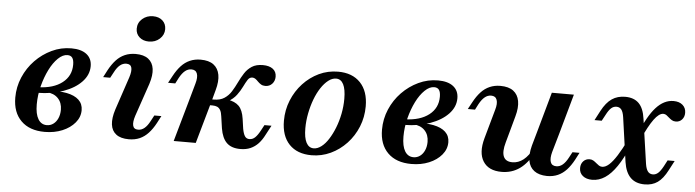

<svg xmlns="http://www.w3.org/2000/svg" viewBox="-43 -801 3571 986"><g transform="rotate(5 1742.5 -308.5)"><path d="M208.1 11.3Q129.8 11.3 86.3 -31.9Q42.7 -75 42.7 -151.6Q42.7 -206.5 64.1 -256.5Q85.5 -306.5 122.6 -344.8Q159.7 -383.1 207.3 -405.6Q254.8 -428.2 308.1 -428.2Q358.9 -428.2 386.7 -406.5Q414.5 -384.7 414.5 -345.2Q414.5 -300.8 380.6 -264.9Q346.8 -229 287.9 -207.7Q229 -186.3 154 -185.5L155.6 -214.5Q233.9 -216.9 279 -252Q324.2 -287.1 324.2 -345.2Q324.2 -369.4 316.1 -380.6Q308.1 -391.9 291.1 -391.9Q266.9 -391.9 242.7 -368.5Q218.5 -345.2 199.2 -306.5Q179.8 -267.7 167.7 -220.6Q155.6 -173.4 155.6 -125.8Q155.6 -76.6 171.4 -50.4Q187.1 -24.2 216.1 -24.2Q234.7 -24.2 249.6 -35.1Q264.5 -46 273 -65.3Q281.5 -84.7 281.5 -108.9Q281.5 -145.2 260.1 -167.7Q238.7 -190.3 200.8 -192.7L204 -200Q262.1 -205.6 303.2 -197.6Q344.4 -189.5 366.1 -169Q387.9 -148.4 387.9 -116.1Q387.9 -80.6 363.7 -51.6Q339.5 -22.6 298.8 -5.6Q258.1 11.3 208.1 11.3Z M664.5 -111.3Q654 -79 658.5 -60.5Q662.9 -41.9 685.5 -41.9Q703.2 -41.9 718.1 -54.4Q733.1 -66.9 746 -91.9L762.1 -121.8H798.4L779 -84.7Q762.1 -53.2 742.3 -31.9Q722.6 -10.5 698 0.4Q673.4 11.3 641.9 11.3Q600 11.3 576.6 -6.5Q553.2 -24.2 549.2 -56.9Q545.2 -89.5 559.7 -134.7L616.9 -305.6Q627.4 -337.9 623 -356Q618.5 -374.2 596 -374.2Q578.2 -374.2 563.3 -362.1Q548.4 -350 535.5 -325L519.4 -295.2H483.1L502.4 -332.3Q519.4 -363.7 539.1 -385.1Q558.9 -406.5 583.9 -417.3Q608.9 -428.2 639.5 -428.2Q681.5 -428.2 704.8 -410.1Q728.2 -391.9 732.7 -359.3Q737.1 -326.6 722.6 -281.5ZM700.8 -497.6Q671 -497.6 652 -514.5Q633.1 -531.5 633.1 -558.1Q633.1 -588.7 656 -608.9Q679 -629 711.3 -629Q741.9 -629 760.5 -612.1Q779 -595.2 779 -567.7Q779 -538.7 756.5 -518.1Q733.9 -497.6 700.8 -497.6Z M1216.9 11.3Q1171 11.3 1146.4 -12.5Q1121.8 -36.3 1113.7 -86.3L1104.8 -147.6Q1102.4 -167.7 1096 -179Q1089.5 -190.3 1079.4 -194.8Q1069.4 -199.2 1054.8 -199.2H1023.4L1029.8 -229.8H1058.1Q1091.9 -229.8 1113.3 -244Q1134.7 -258.1 1148.8 -280.6Q1162.9 -303.2 1175 -328.6Q1187.1 -354 1201.6 -376.6Q1216.1 -399.2 1238.3 -413.7Q1260.5 -428.2 1295.2 -428.2Q1328.2 -428.2 1346.8 -414.1Q1365.3 -400 1365.3 -374.2Q1365.3 -352.4 1351.6 -337.5Q1337.9 -322.6 1316.1 -322.6Q1303.2 -322.6 1294 -328.2Q1284.7 -333.9 1277.4 -341.5Q1270.2 -349.2 1262.9 -354.4Q1255.6 -359.7 1246.8 -359.7Q1232.3 -359.7 1223 -345.2Q1213.7 -330.6 1203.2 -308.9Q1192.7 -287.1 1176.2 -264.9Q1159.7 -242.7 1130.6 -226.6L1128.2 -236.3Q1168.5 -229.8 1188.7 -209.3Q1208.9 -188.7 1215.3 -144.4L1222.6 -93.5Q1227.4 -67.7 1235.5 -55.6Q1243.5 -43.5 1258.9 -43.5Q1275 -43.5 1287.9 -55.6Q1300.8 -67.7 1314.5 -93.5L1329.8 -121.8H1366.1L1340.3 -73.4Q1326.6 -46 1309.3 -27.4Q1291.9 -8.9 1269.4 1.2Q1246.8 11.3 1216.9 11.3ZM931.5 -208.1 958.1 -303.2Q967.7 -336.3 960.9 -355.2Q954 -374.2 931.5 -374.2Q913.7 -374.2 898.8 -362.1Q883.9 -350 870.2 -325L854.8 -295.2H817.7L837.9 -332.3Q854.8 -363.7 874.6 -385.1Q894.4 -406.5 919.4 -417.3Q944.4 -428.2 974.2 -428.2Q1016.9 -428.2 1041.1 -410.1Q1065.3 -391.9 1071.4 -358.5Q1077.4 -325 1064.5 -279L1045.2 -208.1ZM872.6 0 931.5 -208.1H1045.2L986.3 0Z M1583.9 11.3Q1509.7 11.3 1468.5 -31.9Q1427.4 -75 1427.4 -153.2Q1427.4 -208.9 1447.6 -258.5Q1467.7 -308.1 1503.2 -346.4Q1538.7 -384.7 1584.7 -406.5Q1630.6 -428.2 1683.1 -428.2Q1756.5 -428.2 1798 -384.7Q1839.5 -341.1 1839.5 -262.9Q1839.5 -207.3 1819.4 -157.7Q1799.2 -108.1 1763.7 -70.2Q1728.2 -32.3 1681.9 -10.5Q1635.5 11.3 1583.9 11.3ZM1591.9 -25Q1611.3 -25 1631 -39.9Q1650.8 -54.8 1667.7 -81.5Q1684.7 -108.1 1698 -141.9Q1711.3 -175.8 1719 -214.5Q1726.6 -253.2 1726.6 -291.9Q1726.6 -341.1 1713.7 -366.5Q1700.8 -391.9 1675.8 -391.9Q1655.6 -391.9 1635.9 -376.6Q1616.1 -361.3 1598.8 -335.1Q1581.5 -308.9 1568.5 -274.6Q1555.6 -240.3 1548 -201.6Q1540.3 -162.9 1540.3 -124.2Q1540.3 -75 1553.6 -50Q1566.9 -25 1591.9 -25Z M2098.4 11.3Q2020.2 11.3 1976.6 -31.9Q1933.1 -75 1933.1 -151.6Q1933.1 -206.5 1954.4 -256.5Q1975.8 -306.5 2012.9 -344.8Q2050 -383.1 2097.6 -405.6Q2145.2 -428.2 2198.4 -428.2Q2249.2 -428.2 2277 -406.5Q2304.8 -384.7 2304.8 -345.2Q2304.8 -300.8 2271 -264.9Q2237.1 -229 2178.2 -207.7Q2119.4 -186.3 2044.4 -185.5L2046 -214.5Q2124.2 -216.9 2169.4 -252Q2214.5 -287.1 2214.5 -345.2Q2214.5 -369.4 2206.5 -380.6Q2198.4 -391.9 2181.5 -391.9Q2157.3 -391.9 2133.1 -368.5Q2108.9 -345.2 2089.5 -306.5Q2070.2 -267.7 2058.1 -220.6Q2046 -173.4 2046 -125.8Q2046 -76.6 2061.7 -50.4Q2077.4 -24.2 2106.5 -24.2Q2125 -24.2 2139.9 -35.1Q2154.8 -46 2163.3 -65.3Q2171.8 -84.7 2171.8 -108.9Q2171.8 -145.2 2150.4 -167.7Q2129 -190.3 2091.1 -192.7L2094.4 -200Q2152.4 -205.6 2193.5 -197.6Q2234.7 -189.5 2256.5 -169Q2278.2 -148.4 2278.2 -116.1Q2278.2 -80.6 2254 -51.6Q2229.8 -22.6 2189.1 -5.6Q2148.4 11.3 2098.4 11.3Z M2590.3 -208.1 2571.8 -141.1Q2558.1 -92.7 2569 -67.7Q2579.8 -42.7 2614.5 -42.7Q2645.2 -42.7 2671.4 -63.3Q2697.6 -83.9 2719.4 -126.6L2727.4 -105.6Q2697.6 -46.8 2656.9 -17.7Q2616.1 11.3 2563.7 11.3Q2496 11.3 2468.1 -33.1Q2440.3 -77.4 2461.3 -153.2L2476.6 -208.1ZM2476.6 -208.1 2503.2 -303.2Q2512.9 -336.3 2506 -355.2Q2499.2 -374.2 2476.6 -374.2Q2458.9 -374.2 2444 -362.1Q2429 -350 2415.3 -325L2400 -295.2H2362.9L2383.1 -332.3Q2400 -363.7 2419.8 -385.1Q2439.5 -406.5 2464.5 -417.3Q2489.5 -428.2 2519.4 -428.2Q2562.1 -428.2 2586.3 -410.1Q2610.5 -391.9 2616.5 -358.5Q2622.6 -325 2609.7 -279L2590.3 -208.1ZM2727.4 -208.1 2785.5 -416.1H2899.2L2841.1 -208.1ZM2813.7 -112.9Q2804.8 -79.8 2811.3 -60.9Q2817.7 -41.9 2841.1 -41.9Q2858.9 -41.9 2873.8 -54.4Q2888.7 -66.9 2901.6 -91.1L2917.7 -121H2954L2934.7 -83.9Q2917.7 -52.4 2898 -31Q2878.2 -9.7 2853.6 1.2Q2829 12.1 2797.6 12.1Q2755.6 11.3 2731.5 -6.9Q2707.3 -25 2701.2 -58.1Q2695.2 -91.1 2707.3 -137.1L2727.4 -208.1H2841.1Z M3300.8 11.3Q3254.8 11.3 3228.2 -14.9Q3201.6 -41.1 3193.5 -94.4L3161.3 -322.6Q3157.3 -350 3148 -361.7Q3138.7 -373.4 3122.6 -373.4Q3107.3 -373.4 3095.2 -362.5Q3083.1 -351.6 3070.2 -326.6L3053.2 -295.2H3016.1L3041.9 -344.4Q3065.3 -388.7 3094.4 -408.5Q3123.4 -428.2 3162.9 -428.2Q3208.1 -428.2 3233.5 -402.8Q3258.9 -377.4 3266.1 -323.4L3299.2 -94.4Q3303.2 -68.5 3312.5 -56Q3321.8 -43.5 3338.7 -43.5Q3353.2 -43.5 3365.3 -54Q3377.4 -64.5 3391.1 -89.5L3408.1 -121.8H3444.4L3418.5 -72.6Q3395.2 -27.4 3367.7 -8.1Q3340.3 11.3 3300.8 11.3ZM3030.6 11.3Q3000 11.3 2981.9 -3.6Q2963.7 -18.5 2963.7 -43.5Q2963.7 -65.3 2976.6 -79Q2989.5 -92.7 3008.9 -92.7Q3020.2 -92.7 3028.6 -87.5Q3037.1 -82.3 3044.4 -75.8Q3051.6 -69.4 3059.3 -64.5Q3066.9 -59.7 3075.8 -59.7Q3092.7 -59.7 3111.3 -76.2Q3129.8 -92.7 3151.2 -126.6Q3172.6 -160.5 3197.6 -212.1L3212.1 -178.2Q3184.7 -113.7 3156 -71.8Q3127.4 -29.8 3096.4 -9.3Q3065.3 11.3 3030.6 11.3ZM3259.7 -216.1 3243.5 -242.7Q3280.6 -337.1 3321.8 -382.7Q3362.9 -428.2 3412.1 -428.2Q3441.9 -428.2 3459.3 -412.9Q3476.6 -397.6 3476.6 -372.6Q3476.6 -351.6 3464.1 -337.9Q3451.6 -324.2 3432.3 -324.2Q3420.2 -324.2 3411.7 -329.4Q3403.2 -334.7 3396 -341.1Q3388.7 -347.6 3381.9 -352.8Q3375 -358.1 3365.3 -358.1Q3343.5 -358.1 3317.7 -323Q3291.9 -287.9 3259.7 -216.1Z"/></g></svg>

Font: Playfair 9pt
Style: Bold Italic
Weight: 700
Italic angle: -15.6°
Designer: Claus Eggers Sørensen
Foundry: Claus Eggers Sørensen
Version: Version 2.203